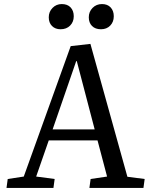

<svg xmlns="http://www.w3.org/2000/svg" viewBox="-20 -925 732 945"><path d="M425 -709 607 -55 692 -44 686 0H420L426 -44L507 -56L460 -234H220L158 -56L249 -44L243 0H12L18 -44L97 -56L328 -698ZM239 -288H446L358 -624H355ZM220 -840Q220 -867 238.5 -886Q257 -905 284 -905Q312 -905 327.5 -888.5Q343 -872 343 -845Q343 -817 325 -799Q307 -781 278 -781Q252 -781 236 -797Q220 -813 220 -840ZM417 -840Q417 -867 435.5 -886Q454 -905 482 -905Q509 -905 524.5 -888.5Q540 -872 540 -845Q540 -817 522.5 -799Q505 -781 477 -781Q449 -781 433 -797Q417 -813 417 -840Z"/></svg>

Font: Literata 18pt
Style: Italic
Weight: 400
Italic angle: -2°
Designer: Latin by Veronika Burian and Jose Scaglione. Greek by Irene Vlachou. Cyrillic by Vera Evstafieva
Foundry: TypeTogether
Version: Version 3.103;gftools[0.9.29]